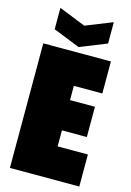

<svg xmlns="http://www.w3.org/2000/svg" viewBox="-135 -976 710 1042"><g transform="rotate(15 220.0 -455.0)"><path d="M30 0V-700H410V-520H250V-440H390V-270H250V-180H420V0ZM370 -910V-790L220 -730L70 -790V-910L220 -850Z"/></g></svg>

Font: Tektur Condensed Black
Style: Regular
Weight: 900
Width: 3
Designer: Adam Jagosz
Foundry: Adam Jagosz
Version: Version 1.005;gftools[0.9.30]